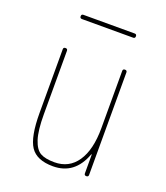

<svg xmlns="http://www.w3.org/2000/svg" viewBox="-130 -780 761 880"><g transform="rotate(20 250.0 -340.0)"><path d="M125 -669.9Q115.2 -669.9 115.2 -680.2Q115.2 -690.4 125 -690.4H375Q384.8 -690.4 384.8 -680.2Q384.8 -669.9 375 -669.9ZM230.5 9.8Q151.4 9.8 120.6 -36.1Q89.8 -82 89.8 -200.2V-509.8Q89.8 -519.5 100.1 -519.5Q110.4 -519.5 110.4 -509.8V-200.2Q110.4 -121.1 124 -79.1Q137.7 -37.1 161.6 -23.4Q185.5 -9.8 230.5 -9.8Q301.8 -9.8 340.8 -67.4Q379.9 -125 379.9 -230.5V-509.8Q379.9 -519.5 390.1 -519.5Q400.4 -519.5 400.4 -509.8V-9.8Q400.4 0 390.1 0Q379.9 0 379.9 -9.8V-101.6Q379.9 -102.5 378.9 -102.5Q377 -102.5 377 -100.6Q335.9 9.8 230.5 9.8Z"/></g></svg>

Font: Rounded-X Mgen+ 1m thin
Style: Regular
Weight: 100
Designer: [Source Han Sans]
Ryoko NISHIZUKA  (kana & ideographs); Paul D. Hunt (Latin, Greek & Cyrillic); Wenlong ZHANG  (bopomofo
Version: Version 1.059.20150602